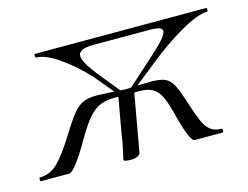

<svg xmlns="http://www.w3.org/2000/svg" viewBox="-90 -486 767 595"><g transform="rotate(-15 294.0 -189.0)"><path d="M62 -374Q59 -374 59 -380Q59 -386 62 -386H610Q613 -386 613 -380Q613 -374 610 -374Q580 -374 523.5 -341.5Q467 -309 413 -265L320 -191L311 -198L399 -277Q432 -306 448 -324Q464 -342 464 -352Q464 -359 454.5 -362.5Q445 -366 424 -366H242Q195 -366 195 -343Q195 -324 231 -278L296 -198L284 -191L220 -268Q180 -312 135.5 -343Q91 -374 62 -374ZM-23 -12Q10 -12 35 -36.5Q60 -61 96 -119Q122 -161 137.5 -179.5Q153 -198 169.5 -205Q186 -212 213 -212Q223 -212 261 -210L307 -207L304 -189Q278 -191 268 -191Q238 -191 218.5 -183Q199 -175 181 -154.5Q163 -134 139 -93Q86 0 67 0H-23Q-25 0 -25 -6Q-25 -12 -23 -12ZM430 -99Q420 -138 409.5 -157Q399 -176 383 -183.5Q367 -191 338 -191Q329 -191 301 -189L303 -207Q356 -210 385 -210Q416 -210 431.5 -203Q447 -196 457 -176.5Q467 -157 481 -112Q494 -73 502.5 -53.5Q511 -34 524.5 -23Q538 -12 561 -12Q563 -12 563 -6Q563 0 561 0H470Q455 0 430 -99ZM263 8Q241 8 241 2Q242 -4 248 -29.5Q254 -55 256 -74L278 -198H329L295 -7Q294 0 285.5 4Q277 8 263 8Z"/></g></svg>

Font: Cormorant Infant
Style: Italic
Weight: 400
Italic angle: -10°
Designer: Christian Thalmann (Catharsis Fonts)
Foundry: Catharsis Fonts
Version: Version 4.000